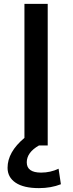

<svg xmlns="http://www.w3.org/2000/svg" viewBox="-20 -750 374 990"><path d="M181 0Q118 36 118 87Q118 140 192 140Q240 140 282 120L294 200Q243 220 181 220Q102 220 60.5 192Q19 164 19 115Q19 34 106 -39V-730H226V0Z"/></svg>

Font: Mplus 1p Medium
Style: Regular
Weight: 500
Version: Version 1.061